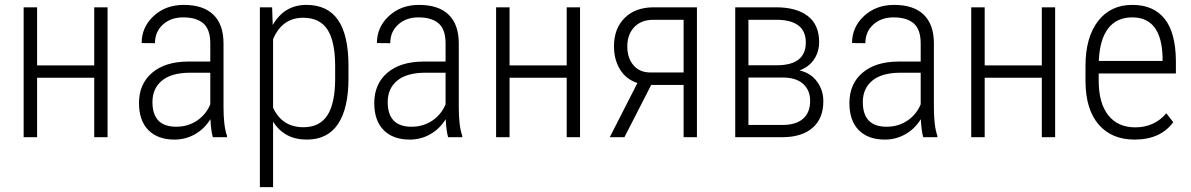

<svg xmlns="http://www.w3.org/2000/svg" viewBox="-20 -558 4846 781"><path d="M417.5 0H363.3V-241.7H130.9V0H76.2V-528.3H130.9V-292H363.3V-528.3H417.5Z M845.7 0Q838.4 -25.4 835.9 -73.2Q811.5 -33.7 773.2 -12Q734.9 9.8 689.9 9.8Q621.6 9.8 583.5 -28.8Q545.4 -67.4 545.4 -138.7Q545.4 -216.3 598.4 -261.7Q651.4 -307.1 744.6 -307.6H835.4V-381.3Q835.4 -438 807.4 -462.6Q779.3 -487.3 725.1 -487.3Q674.8 -487.3 642.6 -458Q610.4 -428.7 610.4 -382.3L556.2 -382.8Q556.2 -447.8 605 -492.9Q653.8 -538.1 727.5 -538.1Q807.1 -538.1 848.1 -498Q889.2 -458 889.2 -381.3V-122.1Q889.2 -44.4 903.3 -5.9V0ZM696.8 -42.5Q744.6 -42.5 781.5 -67.4Q818.4 -92.3 835.4 -133.8V-262.2H749.5Q675.3 -261.2 637.7 -229.2Q600.1 -197.3 600.1 -143.1Q600.1 -42.5 696.8 -42.5Z M1397.5 -239.3Q1397.5 -117.2 1355 -53.7Q1312.5 9.8 1228 9.8Q1136.2 9.8 1090.8 -63.5V203.1H1037.1V-528.3H1086.9L1089.4 -456.1Q1136.2 -538.1 1226.6 -538.1Q1312 -538.1 1354.5 -477.5Q1397 -417 1397.5 -292.5ZM1343.3 -288.6Q1343.3 -390.1 1311.8 -438Q1280.3 -485.8 1213.4 -485.8Q1127.4 -485.8 1090.8 -398.4V-120.1Q1127.4 -40.5 1214.4 -40.5Q1279.8 -40.5 1311.3 -88.4Q1342.8 -136.2 1343.3 -235.8Z M1802.7 0Q1795.4 -25.4 1793 -73.2Q1768.6 -33.7 1730.2 -12Q1691.9 9.8 1647 9.8Q1578.6 9.8 1540.5 -28.8Q1502.4 -67.4 1502.4 -138.7Q1502.4 -216.3 1555.4 -261.7Q1608.4 -307.1 1701.7 -307.6H1792.5V-381.3Q1792.5 -438 1764.4 -462.6Q1736.3 -487.3 1682.1 -487.3Q1631.8 -487.3 1599.6 -458Q1567.4 -428.7 1567.4 -382.3L1513.2 -382.8Q1513.2 -447.8 1562 -492.9Q1610.8 -538.1 1684.6 -538.1Q1764.2 -538.1 1805.2 -498Q1846.2 -458 1846.2 -381.3V-122.1Q1846.2 -44.4 1860.4 -5.9V0ZM1653.8 -42.5Q1701.7 -42.5 1738.5 -67.4Q1775.4 -92.3 1792.5 -133.8V-262.2H1706.5Q1632.3 -261.2 1594.7 -229.2Q1557.1 -197.3 1557.1 -143.1Q1557.1 -42.5 1653.8 -42.5Z M2339.4 0H2285.2V-241.7H2052.7V0H1998V-528.3H2052.7V-292H2285.2V-528.3H2339.4Z M2814.9 -528.3V0H2760.7V-212.4H2628.9L2520 0H2460.4L2572.8 -220.2Q2526.4 -235.8 2502 -275.6Q2477.5 -315.4 2477.5 -370.1Q2477.5 -441.9 2521 -485.1Q2564.5 -528.3 2639.6 -528.3ZM2531.7 -369.1Q2531.7 -322.3 2556.4 -293Q2581.1 -263.7 2624.5 -263.2H2760.7V-477.5H2638.2Q2588.4 -477.5 2560.1 -447.8Q2531.7 -418 2531.7 -369.1Z M2970.7 0V-528.3H3135.7Q3220.2 -528.3 3266.1 -492.7Q3312 -457 3312 -387.2Q3312 -347.7 3291.5 -316.7Q3271 -285.6 3231.9 -271.5Q3276.9 -261.7 3303 -226.8Q3329.1 -191.9 3329.1 -146.5Q3329.1 -76.7 3286.1 -38.8Q3243.2 -1 3166.5 0ZM3024.4 -242.7V-49.8H3163.6Q3217.8 -49.8 3246.6 -75Q3275.4 -100.1 3275.4 -147.5Q3275.4 -191.4 3246.6 -217Q3217.8 -242.7 3163.6 -242.7ZM3024.4 -292.5H3139.2Q3257.8 -292.5 3257.8 -385.3Q3257.8 -475.1 3143.1 -477.5H3024.4Z M3735.4 0Q3728 -25.4 3725.6 -73.2Q3701.2 -33.7 3662.8 -12Q3624.5 9.8 3579.6 9.8Q3511.2 9.8 3473.1 -28.8Q3435.1 -67.4 3435.1 -138.7Q3435.1 -216.3 3488 -261.7Q3541 -307.1 3634.3 -307.6H3725.1V-381.3Q3725.1 -438 3697 -462.6Q3668.9 -487.3 3614.7 -487.3Q3564.5 -487.3 3532.2 -458Q3500 -428.7 3500 -382.3L3445.8 -382.8Q3445.8 -447.8 3494.6 -492.9Q3543.5 -538.1 3617.2 -538.1Q3696.8 -538.1 3737.8 -498Q3778.8 -458 3778.8 -381.3V-122.1Q3778.8 -44.4 3793 -5.9V0ZM3586.4 -42.5Q3634.3 -42.5 3671.1 -67.4Q3708 -92.3 3725.1 -133.8V-262.2H3639.2Q3564.9 -261.2 3527.3 -229.2Q3489.7 -197.3 3489.7 -143.1Q3489.7 -42.5 3586.4 -42.5Z M4272 0H4217.8V-241.7H3985.4V0H3930.7V-528.3H3985.4V-292H4217.8V-528.3H4272Z M4595.2 9.8Q4502 9.8 4449.2 -51.3Q4396.5 -112.3 4395.5 -225.1V-289.6Q4395.5 -405.8 4446.3 -471.9Q4497.1 -538.1 4585.9 -538.1Q4671.9 -538.1 4717 -481.9Q4762.2 -425.8 4763.2 -310.1V-259.3H4449.2V-229.5Q4449.2 -138.7 4488 -89.4Q4526.9 -40 4597.7 -40Q4675.8 -40 4724.1 -97.2L4752.4 -61Q4700.7 9.8 4595.2 9.8ZM4585.9 -487.3Q4522 -487.3 4487.5 -442.1Q4453.1 -397 4449.7 -310.1H4709V-324.2Q4705.1 -487.3 4585.9 -487.3Z"/></svg>

Font: Roboto Condensed Light
Style: Regular
Weight: 300
Designer: Google
Version: Version 2.134; 2016